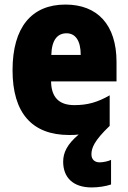

<svg xmlns="http://www.w3.org/2000/svg" viewBox="-20 -582 563 842"><path d="M381 95C381 67 393 35 461 -30V-164C407 -133 363 -121 306 -121C238 -121 205 -156 204 -225H491V-310C491 -474 407 -562 267 -562C119 -562 35 -463 35 -274C35 -86 121 10 283 10C297 10 311 10 325 8C275 50 257 87 257 127C257 196 300 240 382 240C411 240 444 235 467 227V119C456 125 432 130 417 130C396 130 381 118 381 95ZM272 -436C310 -436 334 -405 334 -341H205C207 -410 234 -436 272 -436Z"/></svg>

Font: Noto Sans Georgian Condensed Black
Style: Regular
Weight: 900
Width: 3
Designer: Monotype Design Team, Akaki Razmadze
Foundry: Google LLC
Version: Version 2.005